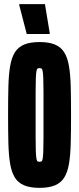

<svg xmlns="http://www.w3.org/2000/svg" viewBox="-20 -899 382 927"><path d="M171 8Q126 8 97 -4Q68 -16 52 -41.5Q36 -67 29 -108Q22 -149 20.5 -207.5Q19 -266 19 -344Q19 -422 20.5 -480.5Q22 -539 29 -580Q36 -621 52 -646.5Q68 -672 97 -684Q126 -696 171 -696Q216 -696 245 -684Q274 -672 290 -646.5Q306 -621 313 -580Q320 -539 321.5 -480.5Q323 -422 323 -344Q323 -266 321.5 -207.5Q320 -149 313 -108Q306 -67 290 -41.5Q274 -16 245 -4Q216 8 171 8ZM171 -118Q177 -118 180.5 -120Q184 -122 186 -132.5Q188 -143 189 -167Q190 -191 190 -234Q190 -277 190 -344Q190 -411 190 -454Q190 -497 189 -521Q188 -545 186 -555.5Q184 -566 180.5 -568Q177 -570 171 -570Q165 -570 161.5 -568Q158 -566 156 -555.5Q154 -545 153 -521Q152 -497 152 -454.5Q152 -412 152 -344Q152 -277 152 -234Q152 -191 153 -167Q154 -143 156 -132.5Q158 -122 161.5 -120Q165 -118 171 -118ZM109 -735 73 -874V-879H197L220 -740V-735Z"/></svg>

Font: Saira UltraCondensed Black
Style: Regular
Weight: 900
Width: 1
Designer: Hector Gatti with collaboration of the Omnibus-Type team
Foundry: Omnibus-Type
Version: Version 1.101